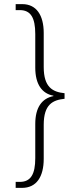

<svg xmlns="http://www.w3.org/2000/svg" viewBox="-20 -780 388 931"><path d="M56 131H87C157 131 192 77 192 -10V-175C192 -274 236 -295 293 -301V-328C236 -334 192 -356 192 -455V-620C192 -707 156 -760 88 -760H56V-731H76C129 -731 151 -694 151 -615V-452C151 -371 184 -326 239 -316V-314C184 -303 151 -260 151 -179V-13C151 65 129 102 76 102H56Z"/></svg>

Font: Noto Serif Armenian Condensed ExtraLight
Style: Regular
Weight: 200
Width: 3
Designer: Monotype Design Team
Foundry: Monotype Imaging Inc.
Version: Version 2.008